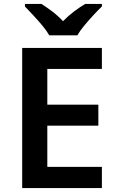

<svg xmlns="http://www.w3.org/2000/svg" viewBox="-20 -958 598 978"><path d="M499 0H93V-714H499V-607H221V-425H481V-318H221V-108H499ZM231 -778Q218 -801 195.5 -828Q173 -855 149 -880.5Q125 -906 107 -925V-938H191Q218 -921 247 -899Q276 -877 301 -850Q327 -877 357 -899.5Q387 -922 414 -938H499V-925Q480 -907 456 -881Q432 -855 409.5 -828Q387 -801 374 -778Z"/></svg>

Font: Noto Sans Tamil SemiBold
Style: Regular
Weight: 600
Designer: Jelle Bosma - Monotype Design Team
Foundry: Monotype Imaging Inc.
Version: Version 2.004; ttfautohint (v1.8.4.7-5d5b)